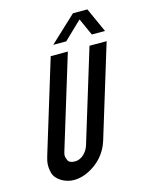

<svg xmlns="http://www.w3.org/2000/svg" viewBox="-127 -940 813 1028"><g transform="rotate(-15 279.5 -426.0)"><path d="M358.4 -157 514.3 -667H419.3L263.4 -157C253.7 -125.3 225.1 -89 184.6 -89C163.9 -89 150.9 -95 145.6 -107C135.8 -129.1 136.9 -135.8 143.4 -157L299.3 -667H204.3L48.4 -157C38.3 -124.1 35.2 -101.7 44.1 -64.5C53.6 -25 103.3 6 154.6 6C181.9 6 209.4 -1 237 -15C294.2 -44 338.2 -91 358.4 -157ZM404.2 -817 447.1 -722H520.1L458.7 -858H378.7L233.1 -722H305.1Z"/></g></svg>

Font: Din Kursivschrift
Style: Eng
Weight: 400
Version: Version 1.089